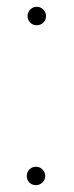

<svg xmlns="http://www.w3.org/2000/svg" viewBox="-20 -541 218 564"><path d="M58.6 -23.9Q58.6 -35.2 66.4 -43.2Q74.2 -51.3 85.4 -51.3Q96.7 -51.3 104.7 -43.2Q112.8 -35.2 112.8 -23.9Q112.8 -12.7 104.7 -4.9Q96.7 2.9 85.4 2.9Q74.2 2.9 66.4 -4.9Q58.6 -12.7 58.6 -23.9ZM61 -493.7Q61 -504.9 68.8 -512.9Q76.7 -521 87.9 -521Q99.1 -521 107.2 -512.9Q115.2 -504.9 115.2 -493.7Q115.2 -482.4 107.2 -474.6Q99.1 -466.8 87.9 -466.8Q76.7 -466.8 68.8 -474.6Q61 -482.4 61 -493.7Z"/></svg>

Font: TypoPRO Roboto
Style: Regular
Weight: 250
Designer: Google
Version: Version 2.136; 2016